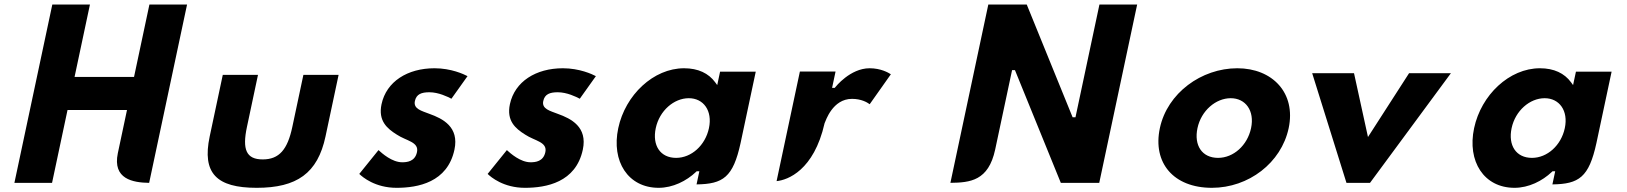

<svg xmlns="http://www.w3.org/2000/svg" viewBox="-20 -838 7388 872"><path d="M829.6 -817.5H658.6L588.7 -488.5H318.6L388.5 -817.5H217.6L45.4 -7.5H216.4L286.7 -338.5H556.8L515.1 -142C490.7 -24.7 583.4 -8.6 657.4 -7.5Z M991.8 -498 932.4 -218.5C896.8 -50.7 963.7 15 1145.8 15C1327.8 15 1422.8 -50.7 1458.4 -218.5L1517.8 -498H1357.9L1307.6 -261.5C1285.9 -159.1 1248.3 -114 1173.2 -114C1098.1 -114 1079.7 -159.1 1101.5 -261.5L1151.7 -498Z M1712.8 -364.8C1696.8 -289.4 1737.6 -254.4 1782.3 -226.6C1825.2 -198 1883.7 -193.8 1873.8 -147.1C1864.7 -104.3 1828.8 -101 1806.6 -101C1760.6 -101 1715.2 -141.4 1699 -156.3L1611.7 -48.1C1626.3 -33.8 1683.6 15 1781 15C1877.6 15 2012.3 -9.4 2044 -158.5C2065.9 -261.5 1991.1 -299.2 1930.3 -320.9C1895.3 -334.5 1856.6 -343 1864.3 -379.1C1871 -410.7 1894.5 -419 1930.2 -419C1971.9 -419 2014.4 -398 2030.2 -389.6L2103.3 -492.2C2086.1 -501.3 2028.7 -528 1953.4 -528C1830.8 -528 1734.7 -467.6 1712.8 -364.8Z M2295.8 -364.8C2279.8 -289.4 2320.6 -254.4 2365.3 -226.6C2408.2 -198 2466.7 -193.8 2456.8 -147.1C2447.7 -104.3 2411.8 -101 2389.6 -101C2343.6 -101 2298.2 -141.4 2282 -156.3L2194.7 -48.1C2209.3 -33.8 2266.6 15 2364 15C2460.6 15 2595.3 -9.4 2627 -158.5C2648.9 -261.5 2574.1 -299.2 2513.3 -320.9C2478.3 -334.5 2439.6 -343 2447.3 -379.1C2454 -410.7 2477.5 -419 2513.2 -419C2554.9 -419 2597.4 -398 2613.2 -389.6L2686.3 -492.2C2669.1 -501.3 2611.7 -528 2536.4 -528C2413.8 -528 2317.7 -467.6 2295.8 -364.8Z M2971.4 15C3035.8 15 3097.6 -15.9 3141.3 -57.5L3143.9 -60.1H3156.2L3143.5 -0.5C3264.1 -2.1 3309.5 -32.7 3343.4 -188.2L3412.4 -512.6H3250.4L3237.4 -451.6L3228 -464.4C3198.2 -505.1 3150.8 -528 3086.9 -528C2947.8 -528 2819.9 -406.7 2787.9 -256C2755.8 -105.3 2832.3 15 2971.4 15ZM3108.3 -392C3174.9 -392 3216.7 -335.4 3199.8 -256C3183.2 -177.7 3120.1 -121 3050.7 -121C2978.5 -121 2941.6 -177.8 2958.2 -256C2975.1 -335.5 3040.9 -392 3108.3 -392Z M3724.8 -277.6 3725 -278.7 3725.6 -279.8C3730.3 -289.2 3760.9 -389 3849.6 -389C3890.9 -389 3917.9 -373.6 3929.9 -364.7L4026 -500.7C4014.3 -508.4 3979.8 -528 3929.5 -528C3840.9 -528 3774.1 -442.5 3774.1 -442.5L3771.3 -439H3759.1L3774.8 -513H3612.8L3507 -15.4C3557.2 -20.2 3676.3 -64 3724.8 -277.6Z M4589.6 -519.5 4797.9 -7.5H4972.4L5144.6 -817.5H4973.3L4864.5 -305.5H4851.4L4643.1 -817.5H4468.6L4296.4 -7.6C4386.2 -8.8 4469.2 -16.5 4499.8 -159L4576.5 -519.5Z M5484 15C5650.6 15 5799.2 -98.4 5832.7 -256C5866.6 -415.5 5759.3 -528 5599.4 -528C5436.6 -528 5281.6 -415.5 5247.7 -256C5214.2 -98.3 5309.8 15 5484 15ZM5569.6 -392C5636.7 -392 5678.8 -335.4 5661.9 -256C5645.3 -177.7 5582 -121 5512 -121C5439.1 -121 5401.9 -177.8 5418.5 -256C5435.4 -335.5 5501.6 -392 5569.6 -392Z M5939.5 -505.5 6095.2 -7.5H6202.1L6569.5 -505.5H6379.5L6192.9 -215.7L6129.5 -505.5Z M6858.4 15C6922.8 15 6984.6 -15.9 7028.3 -57.5L7030.9 -60.1H7043.2L7030.5 -0.5C7151.1 -2.1 7196.5 -32.7 7230.4 -188.2L7299.4 -512.6H7137.4L7124.4 -451.6L7115 -464.4C7085.2 -505.1 7037.8 -528 6973.9 -528C6834.8 -528 6706.9 -406.7 6674.9 -256C6642.8 -105.3 6719.3 15 6858.4 15ZM6995.3 -392C7061.9 -392 7103.7 -335.4 7086.8 -256C7070.2 -177.7 7007.1 -121 6937.7 -121C6865.5 -121 6828.6 -177.8 6845.2 -256C6862.1 -335.5 6927.9 -392 6995.3 -392Z"/></svg>

Font: Hussar Nova
Style: RgIta
Weight: 700
Foundry: Cannot Into Space Fonts
Version: Version 0.99